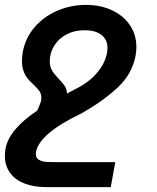

<svg xmlns="http://www.w3.org/2000/svg" viewBox="-24 -579 644 787"><path d="M-4 59.5Q-4 47.5 -1.5 31Q12.5 -48 128.5 -125.5Q142.5 -155.5 144.5 -167.5Q145.5 -175.5 145.5 -178.5Q145.5 -194 137.8 -205.2Q130 -216.5 113.5 -232Q98.5 -246 89 -257.5Q79.5 -269 72.8 -286.8Q66 -304.5 66 -329Q66 -344.5 69 -364Q79.5 -422.5 117.2 -466.8Q155 -511 210.8 -535Q266.5 -559 328.5 -559Q388 -559 435 -537Q482 -515 508.5 -475.8Q535 -436.5 535 -386.5Q535 -370 532 -352.5Q518.5 -276 457.5 -219.5Q396.5 -163 309.5 -114Q137 -31.5 123.5 44.5Q123 47.5 123 52.5Q123 68.5 135.2 75.8Q147.5 83 162.8 84.2Q178 85.5 204 85.5H448.5L430 188H165.5Q113 188 74.8 172.5Q36.5 157 16.2 128.2Q-4 99.5 -4 59.5ZM180 -329Q180 -305.5 189.5 -289.8Q199 -274 217.5 -255Q234 -238 242 -225.5Q250 -213 250.5 -195.5L280.5 -211.5Q339.5 -240 373.2 -279.8Q407 -319.5 415 -364Q416.5 -374 416.5 -382.5Q416.5 -416.5 392 -435.8Q367.5 -455 322 -455Q283 -455 253 -440.2Q223 -425.5 205 -401.5Q187 -377.5 182 -349.5Q180 -339.5 180 -329Z"/></svg>

Font: JuliaMono Medium
Style: Italic
Weight: 500
Italic angle: -9°
Monospace: yes
Designer: cormullion
Foundry: corm
Version: Version 0.054; ttfautohint (v1.8.4)